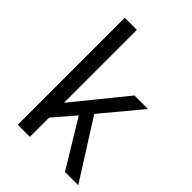

<svg xmlns="http://www.w3.org/2000/svg" viewBox="-229 -903 1010 1010"><g transform="rotate(45 276.0 -398.0)"><path d="M92 -796H182V-256H184L417 -543H518L336 -325L542 0H443L284 -262L182 -143V0H92Z"/></g></svg>

Font: 思源黑体R
Style: Regular
Weight: 400
Designer: Ryoko NISHIZUKA  (kana & ideographs); Paul D. Hunt (Latin, Greek & Cyrillic); Wenlong ZHANG  (bopomofo); Sandoll Communi
Foundry: Adobe Systems Incorporated
Version: Version 1.00 June 24, 2014, initial release